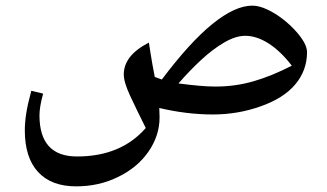

<svg xmlns="http://www.w3.org/2000/svg" viewBox="-20 -541 1159 681"><path d="M250 120Q162 120 115 69Q68 18 68 -79Q68 -106 73 -138.5Q78 -171 91 -219L133 -209Q120 -162 120 -132Q120 14 253 14Q409 14 497 -87Q463 -155 441 -202.5Q419 -250 419 -277Q419 -310 440.5 -338Q462 -366 508 -390Q509 -385 514 -352Q519 -319 529 -268L554 -259Q654 -392 734 -456.5Q814 -521 875 -521Q898 -521 926.5 -508Q955 -495 983.5 -473Q1012 -451 1035 -424Q1069 -384 1069 -356Q1069 -292 1028 -242.5Q987 -193 905 -164Q824 -135 735 -135Q642 -135 545 -158Q545 -150 545.5 -141.5Q546 -133 546 -125Q546 -60 506.5 -3Q467 54 398 87Q331 120 250 120ZM745 -234Q814 -234 878.5 -252.5Q943 -271 1015 -308Q975 -360 932.5 -387Q890 -414 850 -414Q816 -414 775.5 -390.5Q735 -367 693.5 -328.5Q652 -290 613 -245Q652 -240 684.5 -237Q717 -234 745 -234Z"/></svg>

Font: Noto Naskh Arabic UI Semi
Style: Bold
Weight: 700
Designer: Monotype Design Team, David Williams, Mohamad Dakak and Nizar Qandah
Foundry: Monotype Imaging Inc.
Version: Version 2.014; ttfautohint (v1.8.4.7-5d5b)